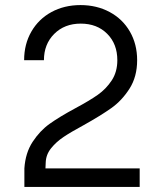

<svg xmlns="http://www.w3.org/2000/svg" viewBox="-20 -736 610 756"><path d="M277 -310Q333 -340 365.5 -363Q398 -386 420 -419.5Q442 -453 442 -499Q442 -563 402 -603Q362 -643 298 -643Q234 -643 193.5 -602.5Q153 -562 153 -499H75Q75 -562 103.5 -611.5Q132 -661 182.5 -688.5Q233 -716 297 -716Q361 -716 412 -688.5Q463 -661 491.5 -611.5Q520 -562 520 -499Q520 -434 490 -387Q460 -340 418.5 -310.5Q377 -281 309 -243Q259 -216 230 -196.5Q201 -177 181 -152Q161 -127 160 -96L159 -73H530V0H76V-73Q80 -134 108.5 -177.5Q137 -221 175.5 -248.5Q214 -276 277 -310Z"/></svg>

Font: MedMera Sans
Style: Regular
Weight: 400
Designer: Kasper Nordkvist
Foundry: UNCUT.wtf
Version: Version 1.300